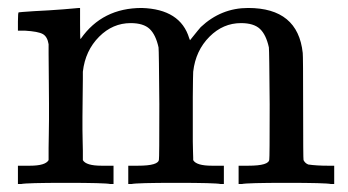

<svg xmlns="http://www.w3.org/2000/svg" viewBox="-20 -462 873 482"><path d="M188 -60Q196 -46 235 -46H249H265V0H257Q244 -3 145 -3Q46 -3 33 0H25V-46H41H55Q94 -46 102 -60V-68Q102 -77 102 -91Q102 -105 102.5 -122.5Q103 -140 103 -161.5Q103 -183 103 -203Q103 -234 102.5 -269.5Q102 -305 102 -328V-351Q99 -370 87.5 -376.5Q76 -383 43 -385H25V-408Q25 -431 27 -431L37 -432Q47 -433 65.5 -434Q84 -435 102 -436Q119 -437 138 -438.5Q157 -440 167 -441Q177 -442 178 -442H181V-402Q181 -364 182 -364L183 -365Q237 -442 336 -442Q433 -439 455 -366L457 -361Q481 -391 484 -394Q535 -442 603 -442Q728 -442 740 -329Q741 -322 741 -190Q741 -62 742 -60Q746 -52 754 -49Q775 -46 803 -46H819V0H811Q798 -3 699 -3Q600 -3 587 0H579V-46H595H603Q656 -46 656 -62Q657 -64 657 -200Q656 -335 655 -343Q648 -375 632.5 -389.5Q617 -404 585 -404Q540 -404 506 -370Q471 -335 465 -282Q465 -281 464.5 -263.5Q464 -246 464 -219Q464 -192 464 -168Q464 -153 464 -136.5Q464 -120 464 -107Q464 -94 464.5 -83.5Q465 -73 465 -66V-60Q473 -46 512 -46H526H542V0H534Q521 -3 422 -3Q323 -3 310 0H302V-46H318H326Q379 -46 379 -62Q380 -64 380 -200Q379 -335 378 -343Q371 -375 355.5 -389.5Q340 -404 308 -404Q263 -404 229 -370Q194 -335 188 -282Q188 -281 188 -263.5Q188 -246 187.5 -219Q187 -192 187 -168Q187 -153 187 -136.5Q187 -120 187.5 -107Q188 -94 188 -83.5Q188 -73 188 -66Z"/></svg>

Font: MathJax_Main
Style: Regular
Weight: 400
Version: Version 1.1